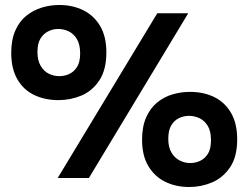

<svg xmlns="http://www.w3.org/2000/svg" viewBox="-20 -713 995 769"><path d="M214 -312Q160 -312 117 -332.5Q74 -353 49.5 -395.5Q25 -438 25 -501Q25 -554 41.5 -591Q58 -628 85.5 -650Q113 -672 147 -682.5Q181 -693 217 -693Q271 -693 313.5 -672Q356 -651 381 -609Q406 -567 406 -503Q406 -433 377.5 -390.5Q349 -348 305.5 -330Q262 -312 214 -312ZM218 -408Q239 -408 258 -417Q277 -426 289 -445.5Q301 -465 301 -499Q301 -535 288 -556.5Q275 -578 255 -587.5Q235 -597 213 -597Q192 -597 173 -587.5Q154 -578 142 -558.5Q130 -539 130 -505Q130 -471 143 -449Q156 -427 176 -417.5Q196 -408 218 -408ZM738 36Q684 36 641.5 15Q599 -6 574 -48Q549 -90 549 -153Q549 -206 565.5 -243Q582 -280 609.5 -302.5Q637 -325 671 -335Q705 -345 741 -345Q795 -345 837.5 -324.5Q880 -304 905 -261.5Q930 -219 930 -155Q930 -85 901.5 -43Q873 -1 829.5 17.5Q786 36 738 36ZM742 -60Q763 -60 782 -69Q801 -78 813 -97.5Q825 -117 825 -151Q825 -188 812 -209Q799 -230 779 -239.5Q759 -249 737 -249Q716 -249 697 -240Q678 -231 666 -211Q654 -191 654 -157Q654 -123 667 -101.5Q680 -80 700 -70Q720 -60 742 -60ZM211 0 610 -660H734L336 0Z"/></svg>

Font: Bricolage Grotesque 28pt SemiBold
Style: Regular
Weight: 600
Version: Version 1.001;gftools[0.9.33.dev8+g029e19f]